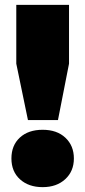

<svg xmlns="http://www.w3.org/2000/svg" viewBox="-20 -760 351 790"><path d="M95 -266 47 -498V-740H264V-498L218.5 -266ZM155.5 10Q98 10 62.5 -22Q27 -54 27 -108Q27 -162 61.8 -194Q96.5 -226 155.5 -226Q214.5 -226 249.2 -193.2Q284 -160.5 284 -108Q284 -55.5 248.5 -22.8Q213 10 155.5 10Z"/></svg>

Font: Encode Sans SmCnd Black
Style: Regular
Weight: 900
Width: 4
Designer: Multiple Designers
Foundry: Impallari Type
Version: Version 3.002; ttfautohint (v1.8.3) -l 8 -r 50 -G 200 -x 14 